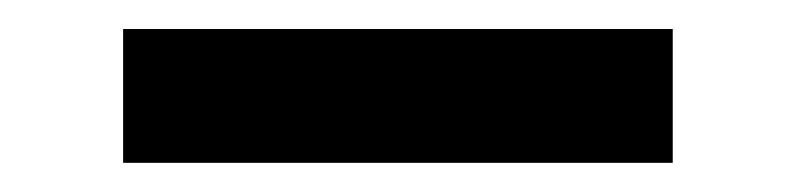

<svg xmlns="http://www.w3.org/2000/svg" viewBox="-20 -386 540 131"><path d="M64 -366.2H439V-274.9H64Z"/></svg>

Font: InconsolataGo
Style: Bold
Weight: 700
Designer: Raph Levien, Kirill Tkachev(cyreal.org)
Foundry: Raph Levien, Kirill Tkachev(cyreal.org)
Version: Version 1.015; ttfautohint (v0.92) -l 8 -r 50 -G 200 -x 14 -